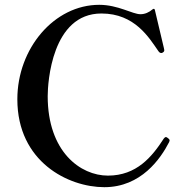

<svg xmlns="http://www.w3.org/2000/svg" viewBox="-20 -763 770 797"><path d="M413 14C566 14 647 -105 682 -173C683 -175 684 -178 684 -179C684 -184 682 -186 678 -189C673 -193 671 -194 669 -194C666 -194 663 -192 660 -188C611 -112 547 -34 428 -34C314 -34 178 -133 178 -364C178 -420 195 -707 401 -707C540 -707 599 -606 638 -550C642 -545 645 -543 649 -543C651 -543 652 -543 654 -544C659 -547 662 -549 662 -555C662 -557 661 -561 660 -565C654 -592 631 -689 623 -721C622 -727 618 -728 613 -724C599 -712 582 -704 563 -704C530 -704 470 -743 392 -743C205 -743 52 -562 52 -351C52 -91 264 14 413 14Z"/></svg>

Font: Shippori Mincho OTF SemiBold
Style: Regular
Weight: 600
Designer: FONTDASU
Foundry: FONTDASU / Google Inc. / but / Adobe
Version: Version 3.300;hotconv 1.0.109;makeotfexe 2.5.65596